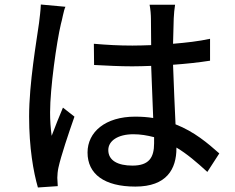

<svg xmlns="http://www.w3.org/2000/svg" viewBox="-20 -794 1040 851"><path d="M270 -764 161 -774C160 -747 156 -717 153 -692C142 -612 109 -426 109 -277C109 -140 128 -32 148 37L236 31C235 19 235 5 234 -6C234 -18 236 -38 239 -51C250 -102 284 -203 310 -277L259 -317C244 -281 224 -233 209 -192C204 -228 202 -261 202 -296C202 -403 231 -608 250 -688C255 -703 262 -748 270 -764ZM899 -32 952 -114C901 -159 842 -210 758 -243C755 -319 750 -407 747 -507C804 -511 860 -517 911 -525V-622C860 -611 807 -605 747 -600C748 -645 749 -687 750 -712C751 -734 753 -754 756 -773H643C647 -754 649 -727 649 -710C649 -685 650 -643 650 -594C622 -593 595 -592 567 -592C507 -592 453 -595 396 -600L397 -506C457 -503 509 -500 566 -500C594 -500 622 -501 650 -502C653 -425 656 -340 659 -271C634 -275 608 -277 579 -277C447 -277 368 -209 368 -118C368 -22 443 33 580 33C719 33 762 -45 762 -137V-140C809 -112 852 -75 899 -32ZM663 -186V-159C663 -95 640 -60 567 -60C503 -60 460 -82 460 -129C460 -170 503 -199 571 -199C603 -199 632 -194 663 -186Z"/></svg>

Font: Spoqa Han Sans Neo Medium
Style: Regular
Weight: 500
Designer: [Spoqa Han Sans Neo] Dong-huui Kim ___ Younghwa Kang ___ Yujin Lee ___ [Noto Sans] Ryoko NISHIZUKA ____ (kana & ideograp
Foundry: Spoqa (http://www.spoqa-han-sans.com)
Version: Version 1.100;hotconv 1.0.109;makeotfexe 2.5.65596